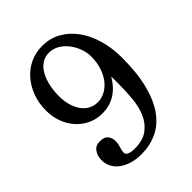

<svg xmlns="http://www.w3.org/2000/svg" viewBox="-205 -813 939 939"><g transform="rotate(-45 264.5 -343.5)"><path d="M252 -703.1Q303.7 -703.1 347.2 -679.2Q390.6 -655.3 421.9 -612.8Q453.1 -570.3 470.2 -512.2Q487.3 -454.1 487.3 -386.7Q487.3 -280.3 467.8 -204.1Q448.2 -127.9 413.1 -79.1Q377.9 -30.3 328.6 -7.3Q279.3 15.6 219.7 15.6Q186.5 15.6 157.7 7.3Q128.9 -1 107.4 -16.1Q85.9 -31.2 73.7 -53.2Q61.5 -75.2 61.5 -102.5Q61.5 -130.9 76.2 -152.3Q90.8 -173.8 120.1 -173.8Q153.3 -173.8 165 -156.7Q176.8 -139.6 176.8 -122.1Q176.8 -102.5 170.4 -83Q164.1 -63.5 164.1 -51.8Q164.1 -27.3 217.8 -27.3Q273.4 -27.3 306.6 -51.8Q339.8 -76.2 357.4 -115.7Q375 -155.3 379.9 -205.6Q384.8 -255.9 384.8 -307.6V-355.5H382.8Q326.2 -260.7 226.6 -260.7Q185.5 -260.7 151.9 -276.9Q118.2 -293 93.3 -320.8Q68.4 -348.6 54.7 -385.7Q41 -422.9 41 -465.8Q41 -515.6 56.6 -558.6Q72.3 -601.6 100.1 -633.8Q127.9 -666 166.5 -684.6Q205.1 -703.1 252 -703.1ZM251 -315.4Q276.4 -315.4 300.8 -328.6Q325.2 -341.8 343.8 -365.2Q362.3 -388.7 373.5 -422.4Q384.8 -456.1 384.8 -497.1Q384.8 -523.4 375 -551.3Q365.2 -579.1 347.7 -602.5Q330.1 -626 305.2 -641.1Q280.3 -656.2 251 -656.2Q224.6 -656.2 203.1 -642.6Q181.6 -628.9 167 -604.5Q152.3 -580.1 144 -545.9Q135.7 -511.7 135.7 -470.7Q135.7 -437.5 143.6 -409.2Q151.4 -380.9 166 -359.9Q180.7 -338.9 202.1 -327.1Q223.6 -315.4 251 -315.4Z"/></g></svg>

Font: Subtext
Style: Regular
Weight: 400
Designer: Christopher J. Fynn
Foundry: Christopher J. Fynn for DDC
Version: Version 1.000 preliminary